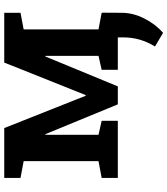

<svg xmlns="http://www.w3.org/2000/svg" viewBox="37 -605 779 893"><g transform="rotate(-90 426.5 -158.5)"><path d="M45.4 0V-75.2L123.5 -89.8V-438L45.4 -452.6V-528.3H277.3L427.7 -149.4H430.7L582 -528.3H813.5V-452.6L736.3 -438V-89.8L813.5 -75.2V0H548.3V-75.2L613.3 -89.8V-336.4L610.4 -337.4L471.2 0H387.7L249 -336.9L246.1 -336.4V-89.8L311 -75.2V0ZM720.2 210.4 656.7 172.9Q677.7 138.7 688.5 102.1Q699.2 65.4 699.2 22V-70.8H814L813.5 17.6Q813.5 70.8 787.1 123Q760.7 175.3 720.2 210.4Z"/></g></svg>

Font: Roboto Slab Medium
Style: Regular
Weight: 500
Designer: Google
Version: Version 2.001; ttfautohint (v1.8.3)